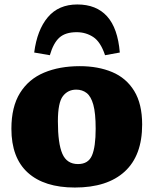

<svg xmlns="http://www.w3.org/2000/svg" viewBox="-20 -825 687 859"><path d="M315 14Q178 14 104.5 -52.5Q31 -119 31 -249Q31 -347 69.5 -409Q108 -471 177 -500Q246 -529 337 -529Q419 -529 482 -502.5Q545 -476 580.5 -418Q616 -360 616 -268Q616 -129 538 -57.5Q460 14 315 14ZM329 -91Q375 -91 391.5 -129.5Q408 -168 408 -249Q408 -319 397.5 -356.5Q387 -394 367.5 -409Q348 -424 321 -424Q284 -424 261.5 -395Q239 -366 239 -282Q239 -183 259 -137Q279 -91 329 -91ZM326 -805Q411 -805 459 -752Q507 -699 516 -590L450 -578Q430 -638 397 -659.5Q364 -681 323 -681Q273 -681 246 -657Q219 -633 203 -578L133 -590Q146 -691 194 -748Q242 -805 326 -805Z"/></svg>

Font: Literata 12pt ExtraBold
Style: Regular
Weight: 800
Designer: Latin by Veronika Burian and Jose Scaglione. Greek by Irene Vlachou. Cyrillic by Vera Evstafieva.
Foundry: TypeTogether
Version: Version 3.002